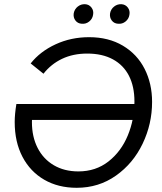

<svg xmlns="http://www.w3.org/2000/svg" viewBox="-20 -886 769 914"><path d="M641 -391 628 -315H97L64 -391ZM91 -391 138 -369Q132 -336 132 -304Q132 -235 159 -182Q186 -129 236 -99.5Q286 -70 353 -70Q436 -70 496.5 -117.5Q557 -165 588.5 -241.5Q620 -318 620 -403Q620 -474 594 -525Q568 -576 517.5 -603.5Q467 -631 395 -631Q328 -631 275.5 -606Q223 -581 187 -535L126 -584Q171 -641 244.5 -675Q318 -709 404 -709Q497 -709 565 -668.5Q633 -628 668.5 -558Q704 -488 704 -401Q704 -296 659 -202Q614 -108 532 -50Q450 8 345 8Q257 8 190.5 -30.5Q124 -69 87 -139.5Q50 -210 50 -305Q50 -343 58 -391ZM331 -823Q335 -843 350.5 -855Q366 -867 385 -866Q404 -865 415.5 -850Q427 -835 423 -815Q420 -796 404.5 -783.5Q389 -771 369 -773Q350 -774 339 -788.5Q328 -803 331 -823ZM504 -823Q508 -843 523.5 -855Q539 -867 558 -866Q577 -865 588.5 -850Q600 -835 596 -815Q593 -796 577.5 -783.5Q562 -771 542 -773Q523 -774 512 -788.5Q501 -803 504 -823Z"/></svg>

Font: Fixel Italic Variable Display Thin
Style: Italic
Weight: 100
Italic angle: -10°
Designer: AlfaBravo + MacPaw
Foundry: Kyrylo Tkachov, Marchela Mozhyna, Serhii Makarenko, Maria Weinstein, Zakhar Kryvoshyya
Version: Version 1.210;Glyphs 3.2 (3217)